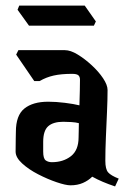

<svg xmlns="http://www.w3.org/2000/svg" viewBox="-20 -674 453 689"><path d="M393 -5Q369 -13 349 -21.5Q329 -30 311 -40Q297 -26 277.5 -17.5Q258 -9 233 -9Q216 -9 183.5 -20Q151 -31 117 -48.5Q83 -66 59.5 -87.5Q36 -109 36 -130Q36 -156 36.5 -176.5Q37 -197 37 -201Q37 -260 67.5 -284.5Q98 -309 153 -309Q181 -309 213 -305Q245 -301 265 -296Q266 -324 266.5 -349.5Q267 -375 267 -388Q267 -399 261 -404Q255 -409 239 -409Q200 -409 173 -403Q146 -397 122 -383H103L38 -478L46 -494H213Q233 -494 258.5 -478.5Q284 -463 309 -440Q334 -417 350 -393Q366 -369 366 -351Q366 -318 364 -273Q362 -228 360 -181.5Q358 -135 358 -97Q358 -67 368 -55.5Q378 -44 406 -33ZM135 -130Q135 -105 144 -98.5Q153 -92 166 -92Q207 -92 234.5 -113.5Q262 -135 262 -181Q262 -190 262.5 -203Q263 -216 263 -232Q252 -235 236 -236Q220 -237 207 -237Q171 -237 153 -221Q135 -205 135 -165ZM84 -582 43 -639 49 -654H284L324 -597L317 -582Z"/></svg>

Font: Jaini Purva
Style: Regular
Weight: 400
Designer: Maithili Shingre, Girish Dalvi (Devanagari), Taresh Vohra (Latin)
Foundry: Ek Type
Version: Version 2.000; ttfautohint (v1.8.4.7-5d5b)